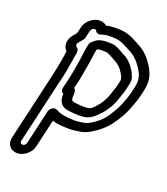

<svg xmlns="http://www.w3.org/2000/svg" viewBox="-142 -628 857 983"><g transform="rotate(20 286.0 -136.5)"><path d="M180.5 -24.3C179.7 -24.7 172 -26 171 -26C155.9 -26 142.7 -11.7 140.2 -1L96.4 189C94.4 197.6 85.3 205 76.7 205C68.1 205 62.4 197.6 64.4 189L146.2 -165.4C159.8 -214.3 164.4 -258 172.7 -302.2C177.1 -326.9 183.8 -350 167.6 -359.1C162.8 -362.1 157.9 -370.8 164.3 -380.8L171 -389.3C177.6 -398.4 190.4 -408.7 193.2 -421L202.7 -462C204.6 -470.6 213.7 -478 222.4 -478C228.4 -478 230.4 -477 233 -471.1C237.8 -460.2 252.1 -457.8 263 -462.6C272.2 -466.7 288.6 -470 303.5 -470H324.5C370.7 -470 391.3 -451.8 428.2 -434.1C450.1 -422.8 469.1 -406.2 483.5 -387.6C509 -351.1 529.8 -324.2 517.3 -270L510.4 -240C507.5 -227.3 502.6 -213.1 498.4 -200.1L491.3 -181.9C491.1 -181.5 490.9 -180.8 490.8 -180.5C478.4 -143.1 459.5 -115.3 440.9 -86.6C424 -60.4 389.4 -32.3 361 -17.4C354.4 -13.8 345 -10.5 336.3 -8.6L310.4 -4.7C302.3 -3.6 293.7 -3 285.7 -3C239.9 -3 202.3 -10 180.5 -24.3ZM65.1 255C101.5 255 138 225.4 146.4 189L181.5 36.7C207.1 44.7 240.1 47 274.2 47C284.8 47 295.2 46.3 306.3 44.7L333.4 40.7C348.6 38.4 364.2 32.3 377.1 25.4C413.5 6.2 455.7 -26.4 482.1 -66.6C503.3 -95.7 524.7 -131.7 539.2 -174.8L546.3 -193.1C551.8 -207.2 556.4 -222.5 560.4 -240L567.3 -270C584.8 -345.4 551.9 -387.4 527.5 -422.3C509 -446.5 486.5 -465.8 458.9 -479.9C427.8 -494.6 397.1 -520 336.1 -520H315.1C300.3 -520 287.6 -518.7 270.7 -514.3C261.9 -522.7 248.4 -528 233.9 -528C197.5 -528 161.1 -498.4 152.7 -462L144.9 -428.6C139.8 -422.6 131.4 -411.6 125.4 -404.1C100.4 -372.3 108.5 -337.1 125.6 -321C118.6 -270.3 107.6 -214.9 96.3 -166L14.4 189C6 225.4 28.8 255 65.1 255ZM284.6 -388H305.6C310.6 -388 316.5 -387 322.3 -387C322.3 -387 323.4 -387 325.3 -386.3C340.6 -380.8 358.4 -368.3 376.8 -359.2C379.6 -357.8 382.8 -357 385.1 -355.2C393.6 -348.5 405.3 -338.3 412 -329.7L426.3 -308.7C428.5 -304.9 430.6 -300.5 431.1 -299.3C432.2 -293.8 437.5 -283.9 436.6 -280C435.9 -277 436 -273.1 435.3 -270L428.4 -240C426.6 -232.4 422.5 -221.2 418.8 -210.9L412.4 -191.7C399.7 -154.5 382.3 -130.6 365.4 -112.2C350.5 -96.1 351 -96.6 336.1 -87.9C331.5 -86.4 317.1 -85 304.6 -85C293.9 -85 275.3 -86.5 266.6 -87.8L251.4 -89.7C239 -92.1 235.2 -96.5 235.7 -117.3L236.9 -130.5C237 -131.4 236.9 -133.3 237 -134.2L233.7 -151.8C233.1 -152.5 227.2 -157.1 226.4 -157.6L227.7 -163.5C241.2 -212.8 246.8 -259.2 255.7 -306.5C260.1 -335.3 262.1 -358 267.3 -382.4C271.4 -385.3 278.7 -388 284.6 -388ZM278.6 -435.8C252.3 -432.7 236.5 -415 229.9 -409.7C224 -404.9 219.8 -397.5 218.5 -392C211.2 -360.4 209.3 -331.4 205.1 -303.5C195.7 -253.4 190.8 -211.1 178 -164.5L171.4 -136C168.7 -124.1 175.2 -114.6 184.7 -111.7C181.9 -79.4 192.5 -47.2 232.7 -40.3L248.5 -38.2C259.6 -36.6 278.8 -35 293.1 -35C307.9 -35 328.1 -34.2 349.3 -43.6C368.6 -52.3 383 -65.6 398.8 -82.6C414.4 -96.9 421.1 -109.6 425.8 -116.1C443.6 -138 453.3 -164 460.9 -186.3L467.2 -205.1C470.2 -213.6 475.4 -227.1 478.4 -240L485.3 -270C486.2 -274 487 -280.1 487.2 -282.5C490.4 -302.3 484.9 -314.2 480.8 -322.1C478.8 -328.9 475.9 -335.1 471.4 -341.8L456.5 -363.8C447.3 -377.3 432.3 -389 422.5 -396.8C417.8 -400.5 411.7 -403.6 406.3 -405.5C392.2 -412.7 373.8 -425.8 352 -433.7C347.2 -435.5 338.7 -436.9 335.5 -437C329.2 -437.6 323.1 -438 317.1 -438H296.1C290.6 -438 281.8 -436.5 278.6 -435.8Z"/></g></svg>

Font: HoneyBee
Style: StrIt
Weight: 700
Foundry: Cannot Into Space Fonts
Version: Version 0.89